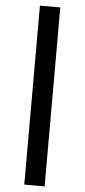

<svg xmlns="http://www.w3.org/2000/svg" viewBox="-65 -845 481 1090"><g transform="rotate(5 175.0 -300.0)"><path d="M117 210V-810H233V210Z"/></g></svg>

Font: M PLUS 1 Thin SemiBold
Style: Regular
Weight: 600
Version: Version 1.001